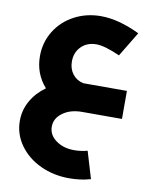

<svg xmlns="http://www.w3.org/2000/svg" viewBox="-97 -607 849 1051"><g transform="rotate(10 328.0 -82.0)"><path d="M346.2 -155.8H367.2H588.9V0H367.2Q302.7 0 260.3 30.8Q217.8 61.5 217.8 107.9Q217.8 153.8 259 183.8Q300.3 213.9 360.8 213.9Q396 213.9 434.1 204.1L479 354Q424.3 370.1 359.9 370.1Q272.9 370.1 199.7 335.9Q126.5 301.8 83.3 241Q40 180.2 40 106.9Q40 46.9 69.1 -4.4Q98.1 -55.7 149.9 -92.8Q86.9 -163.6 86.9 -261.2Q86.9 -337.9 125.7 -400.6Q164.6 -463.4 231.4 -498.8Q298.3 -534.2 378.9 -534.2Q477.1 -534.2 595.2 -477.1L512.2 -339.8Q426.8 -377.9 380.9 -377.9Q329.1 -377.9 296.6 -345.5Q264.2 -313 264.2 -262.2Q264.2 -221.7 286.4 -192.9Q308.6 -164.1 346.2 -155.8Z"/></g></svg>

Font: Montserrat-Arabic
Style: Bold
Weight: 700
Designer: Mohamed Gaber
Foundry: Kief Type Foundry
Version: Version 5.008;PS 005.008;hotconv 1.0.88;makeotf.lib2.5.64775